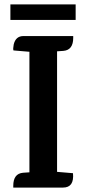

<svg xmlns="http://www.w3.org/2000/svg" viewBox="-20 -848 391 868"><path d="M27 -828H322V-758H27ZM238 -71H239L310 -65Q316 0 265 0H40V-8Q40 -63 84 -67L113 -69V-614H112L41 -620Q38 -626 42 -647Q51 -685 86 -685H311V-677Q311 -622 267 -618L238 -616Z"/></svg>

Font: Karma
Style: Bold
Weight: 700
Designer: Joana Correia
Foundry: Indian Type Foundry
Version: Version 1.202;PS 1.0;hotconv 1.0.78;makeotf.lib2.5.61930; tt